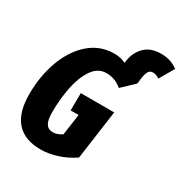

<svg xmlns="http://www.w3.org/2000/svg" viewBox="-197 -1004 1114 1170"><g transform="rotate(30 359.5 -418.5)"><path d="M719 -817 660 -715Q637 -731 613 -731Q595 -731 585 -716.5Q575 -702 570 -672L564 -625L480 -545Q453 -567 427 -576.5Q401 -586 370 -586Q311 -586 273 -530Q235 -474 218.5 -389.5Q202 -305 202 -215Q202 -159 217.5 -134.5Q233 -110 264 -110Q298 -110 329 -132L350 -280H294L295 -402H530L482 -57Q430 -21 369.5 -1.5Q309 18 254 18Q26 18 26 -241Q26 -367 65.5 -475Q105 -583 179 -648Q253 -713 353 -713Q400 -713 433 -695L436 -714Q447 -777 488 -816Q529 -855 602 -855Q669 -855 719 -817Z"/></g></svg>

Font: Fira Sans Extra Condensed ExtraBold
Style: Italic
Weight: 800
Width: 3
Italic angle: -8°
Designer: Carrois Corporate & Edenspiekermann AG
Foundry: Carrois Corporate GbR & Edenspiekermann AG
Version: Version 4.203